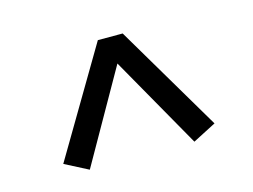

<svg xmlns="http://www.w3.org/2000/svg" viewBox="-56 -589 649 493"><g transform="rotate(-15 268.5 -342.0)"><path d="M67 -216 235 -500H301L469 -216L407 -184L268 -429L129 -184Z"/></g></svg>

Font: Source Serif 4 Caption
Style: Italic
Weight: 400
Italic angle: -12°
Designer: Frank Grießhammer
Foundry: Adobe Systems Incorporated
Version: Version 4.004;hotconv 1.0.117;makeotfexe 2.5.65602